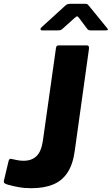

<svg xmlns="http://www.w3.org/2000/svg" viewBox="-22 -981 588 1011"><path d="M371.8 -187.9Q362.2 -116 333.6 -72.5Q305.1 -29.1 257.7 -9.6Q210.3 10 142.4 10Q105.8 10 75.4 4.3Q45.1 -1.3 21.6 -7.9Q6.9 -12 1.8 -16.3Q-3.3 -20.6 -1.5 -29.3L22.7 -131.2Q24.4 -139.7 28.4 -143Q32.3 -146.4 40 -143.8Q53.9 -140.9 69.1 -137.7Q84.4 -134.5 102.6 -134.5Q145.5 -134.5 170.7 -159.5Q195.9 -184.5 203.8 -239.8L272.7 -727.6Q274.4 -736.9 277.3 -739.4Q280.2 -742 287.8 -742H435.4Q450.1 -742 445.9 -719.6L371.8 -187.9ZM434.2 -833.1 395.1 -885.3Q388.1 -894.9 384.1 -895Q380.1 -895 369.7 -885.5L308.5 -830.4Q301.8 -824.2 297.1 -822.7Q292.5 -821.1 283.9 -821.1H199.9Q192.1 -821.1 191.4 -826.7Q190.8 -832.4 196.5 -837.1L321.4 -951Q328.6 -957.8 335.6 -959.5Q342.6 -961.1 354.6 -961.1H427.4Q437 -961.1 441.4 -955.8Q445.8 -950.6 449.6 -946.4L541.5 -833.6Q548 -825.4 545.8 -823.2Q543.7 -821.1 534.1 -821.1H453.9Q446.4 -821.1 442.3 -824.2Q438.2 -827.2 434.2 -833.1Z"/></svg>

Font: Libre Franklin Thin
Style: Italic
Weight: 100
Italic angle: -8°
Designer: Pablo Impallari, Rodrigo Fuenzalida, Nhung Nguyen
Foundry: Impallari Type
Version: Version 3.000